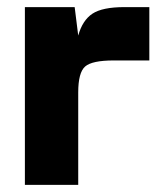

<svg xmlns="http://www.w3.org/2000/svg" viewBox="-20 -520 440 540"><path d="M50 0H200V-420L190 -500H50ZM200 -420V-260Q200 -316 219.5 -333Q239 -350 300 -350H400V-500H330Q268 -500 240 -481.5Q212 -463 200 -420Z"/></svg>

Font: Millimetre
Style: Bold
Weight: 800
Designer: Jérémy Landes
Version: Version 1.0